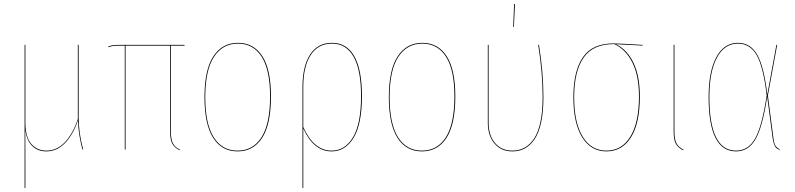

<svg xmlns="http://www.w3.org/2000/svg" viewBox="-20 -739 3929 949"><path d="M391.1 -0.5H387.2Q367.2 -76.2 365.2 -144.5Q341.8 -74.2 302 -32.5Q262.2 9.3 209.5 9.3Q165.5 9.3 138.2 -18.6Q110.8 -46.4 105 -99.6Q105.5 -29.8 105.5 57.6V190.4H101.6V-517.1H105.5V-134.8Q105.5 -62 134.3 -28.3Q163.1 5.4 209.5 5.4Q262.2 5.4 301.5 -36.9Q340.8 -79.1 364.7 -150.9V-151.4V-517.1H368.7V-161.1Q368.7 -81.1 391.1 -0.5Z M892.1 -513.2H824.7V-87.9Q824.7 -51.8 834 -32Q843.3 -12.2 869.1 0.5L867.7 3.9Q840.3 -10.7 830.6 -30.5Q820.8 -50.3 820.8 -87.9V-513.2H600.6V0H596.7V-513.2H565.9Q531.7 -513.2 516.1 -505.4L514.6 -508.8Q531.2 -517.1 565.4 -517.1H892.1Z M1319.3 -262.2Q1319.3 -125.5 1276.1 -58.1Q1232.9 9.3 1154.3 9.3Q1076.2 9.3 1033.4 -57.9Q990.7 -125 990.7 -258.3Q990.7 -394.5 1034.7 -460.9Q1078.6 -527.3 1156.2 -527.3Q1233.9 -527.3 1276.6 -461.4Q1319.3 -395.5 1319.3 -262.2ZM994.6 -258.3Q994.6 -126.5 1036.4 -60.5Q1078.1 5.4 1154.3 5.4Q1231 5.4 1272.9 -61Q1314.9 -127.4 1314.9 -262.2Q1314.9 -393.6 1273.4 -458.5Q1231.9 -523.4 1156.2 -523.4Q1080.6 -523.4 1037.6 -458Q994.6 -392.6 994.6 -258.3Z M1621.1 -527.3Q1693.8 -527.3 1731.4 -460.7Q1769 -394 1769 -264.2Q1769 -127 1728.3 -58.8Q1687.5 9.3 1619.1 9.3Q1530.3 9.3 1479 -104V190.4H1475.1V-309.1Q1475.1 -411.6 1512.7 -469.5Q1550.3 -527.3 1621.1 -527.3ZM1619.1 5.4Q1686 5.4 1725.3 -61.3Q1764.6 -127.9 1764.6 -264.2Q1764.6 -392.6 1728 -458Q1691.4 -523.4 1621.1 -523.4Q1552.2 -523.4 1515.6 -466.8Q1479 -410.2 1479 -308.6V-111.3Q1530.8 5.4 1619.1 5.4Z M2230.5 -262.2Q2230.5 -125.5 2187.3 -58.1Q2144 9.3 2065.4 9.3Q1987.3 9.3 1944.6 -57.9Q1901.9 -125 1901.9 -258.3Q1901.9 -394.5 1945.8 -460.9Q1989.7 -527.3 2067.4 -527.3Q2145 -527.3 2187.7 -461.4Q2230.5 -395.5 2230.5 -262.2ZM1905.8 -258.3Q1905.8 -126.5 1947.5 -60.5Q1989.3 5.4 2065.4 5.4Q2142.1 5.4 2184.1 -61Q2226.1 -127.4 2226.1 -262.2Q2226.1 -393.6 2184.6 -458.5Q2143.1 -523.4 2067.4 -523.4Q1991.7 -523.4 1948.7 -458Q1905.8 -392.6 1905.8 -258.3Z M2521 -718.8H2525.4L2520 -605.5H2516.6ZM2644 -517.1Q2666 -381.3 2666 -257.8Q2666 -186 2654.5 -133.5Q2643.1 -81.1 2621.8 -50.3Q2600.6 -19.5 2573.7 -5.1Q2546.9 9.3 2512.7 9.3Q2457.5 9.3 2424.3 -29.3Q2391.1 -67.9 2391.1 -133.3V-517.1H2395V-133.3Q2395 -69.3 2427 -32Q2459 5.4 2512.7 5.4Q2545.9 5.4 2572.3 -8.8Q2598.6 -22.9 2619.1 -53Q2639.6 -83 2650.9 -135Q2662.1 -187 2662.1 -257.8Q2662.1 -381.3 2640.1 -517.1Z M3156.7 -517.1V-513.7L3024.9 -520.5Q3080.1 -493.2 3111.3 -428.2Q3142.6 -363.3 3142.6 -262.2Q3142.6 -130.4 3098.9 -60.5Q3055.2 9.3 2977.5 9.3Q2900.9 9.3 2857.4 -60.5Q2814 -130.4 2814 -258.3Q2814 -387.7 2861.1 -456.1Q2908.2 -524.4 3012.2 -524.4Q3038.6 -524.4 3156.7 -517.1ZM3138.2 -262.2Q3138.2 -363.8 3106.4 -428.2Q3074.7 -492.7 3018.1 -520.5L3013.2 -521Q2911.1 -521 2864.5 -453.9Q2817.9 -386.7 2817.9 -258.3Q2817.9 -132.3 2860.1 -63.5Q2902.3 5.4 2977.5 5.4Q3053.2 5.4 3095.7 -63.7Q3138.2 -132.8 3138.2 -262.2Z M3313.5 -517.1V-87.9Q3313.5 -52.2 3323 -32.2Q3332.5 -12.2 3358.4 0.5L3356.4 3.9Q3329.1 -10.7 3319.3 -30.5Q3309.6 -50.3 3309.6 -87.9V-517.1Z M3627 -527.3Q3688.5 -527.3 3722.2 -469.7Q3755.9 -412.1 3772.5 -271.5L3817.4 -517.1H3821.3L3775.4 -267.1L3802.2 -61Q3805.7 -30.8 3812.5 -19.5Q3819.3 -8.3 3834 -1.5L3833.5 2Q3822.8 -2.9 3817.4 -7.1Q3812 -11.2 3806.6 -24.2Q3801.3 -37.1 3798.3 -60.1L3772 -261.7Q3749.5 -111.8 3714.6 -51.3Q3679.7 9.3 3618.2 9.3Q3482.4 9.3 3482.4 -259.3Q3482.4 -386.2 3520.8 -456.8Q3559.1 -527.3 3627 -527.3ZM3627 -523.4Q3561 -523.4 3523.7 -454.3Q3486.3 -385.3 3486.3 -259.3Q3486.3 5.4 3618.2 5.4Q3678.7 5.4 3712.6 -54.9Q3746.6 -115.2 3769.5 -267.1Q3752.9 -408.7 3720.2 -466.1Q3687.5 -523.4 3627 -523.4Z"/></svg>

Font: Fira Sans Compressed Four
Style: Regular
Weight: 100
Width: 1
Designer: Carrois Corporate & Edenspiekermann AG
Foundry: Carrois Corporate GbR & Edenspiekermann AG
Version: Version 4.203;PS 004.203;hotconv 1.0.88;makeotf.lib2.5.64775